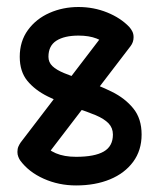

<svg xmlns="http://www.w3.org/2000/svg" viewBox="-20 -538 466 562"><path d="M296.5 -455.8Q308.2 -470.8 328.8 -470.8Q335.5 -470.8 345.4 -465.2Q355.2 -459.8 363.1 -450.4Q371 -441 371 -429Q371 -414.5 362.2 -403L106.2 -68.5Q94.5 -52.2 73.8 -52.2Q56 -52.2 43.5 -64.5Q31 -76.8 31 -93.2Q31 -102.5 33.8 -108.9Q36.5 -115.2 40.5 -121ZM39 -68.5Q35.8 -73.2 33.4 -79.6Q31 -86 31 -93.2Q31 -110.5 43.1 -122.9Q55.2 -135.2 72.8 -135.2Q94 -135.2 106 -118.2Q119.2 -99.8 143.5 -89.4Q167.8 -79 202.8 -79Q256.8 -79 283.6 -94.4Q310.5 -109.8 310.5 -144.2Q310.5 -163.5 297.8 -176.9Q285 -190.2 260.1 -200.8Q235.2 -211.2 199 -223Q156.5 -237.5 119.6 -255.8Q82.8 -274 60.2 -301.2Q37.8 -328.5 37.8 -371.8Q37.8 -417.2 61.8 -450.1Q85.8 -483 124.9 -500.2Q164 -517.5 209.8 -517.5Q254.2 -517.5 293.8 -501.5Q333.2 -485.5 358.5 -459Q364 -452.8 367.5 -445.6Q371 -438.5 371 -429Q371 -418 363 -408.5Q355 -399 345.1 -393.1Q335.2 -387.2 329 -387.2Q312.2 -387.2 299.5 -400Q284.8 -416.8 262.8 -425.2Q240.8 -433.8 209.8 -433.8Q168.5 -433.8 145.1 -418.9Q121.8 -404 121.8 -371.8Q121.8 -355.5 133.5 -344.4Q145.2 -333.2 168.2 -323.8Q191.2 -314.2 225.5 -303Q268.2 -288.8 307.1 -269.6Q346 -250.5 370.2 -220.6Q394.5 -190.8 394.5 -144.2Q394.5 -98 369.8 -64.4Q345 -30.8 301.9 -13Q258.8 4.8 202.8 4.8Q151.8 4.8 107.9 -14.9Q64 -34.5 39 -68.5Z"/></svg>

Font: Libertine-Super Thin
Style: Regular
Weight: 100
Designer: Bastien Sozeau
Foundry: NBR — Bastien Sozeau
Version: Version 2.003;gftools[0.9.33]